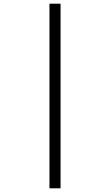

<svg xmlns="http://www.w3.org/2000/svg" viewBox="-20 -780 599 1040"><path d="M248 240H308V-760H248Z"/></svg>

Font: Noto Serif Display SemiBold
Style: Italic
Weight: 600
Italic angle: -12°
Designer: Monotype Design Team
Foundry: Monotype Imaging Inc.
Version: Version 2.009